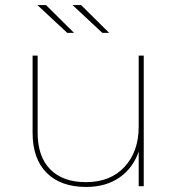

<svg xmlns="http://www.w3.org/2000/svg" viewBox="-20 -737 704 760"><path d="M109 -212V-517H129V-212Q129 -117 179 -66.5Q229 -16 320 -16Q417 -16 473 -76.5Q529 -137 529 -236V-517H549V0H529V-146L531 -143Q509 -74 454.5 -35.5Q400 3 321 3Q221 3 165 -52.5Q109 -108 109 -212ZM267 -717H301L412 -607H385ZM128 -717H162L273 -607H246Z"/></svg>

Font: iiserrat Thin
Style: Regular
Weight: 100
Designer: Akira Ohta
Foundry: Akira Ohta
Version: Version 1.200;Glyphs 3.3.1 (3343)